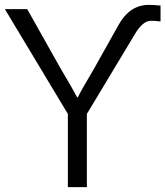

<svg xmlns="http://www.w3.org/2000/svg" viewBox="-24 -769 680 789"><path d="M-3.9 -731.4Q18.6 -731.4 87.9 -731.4Q122.1 -670.9 224.6 -488.3Q272.5 -408.2 293 -369.1Q293.9 -369.1 295.9 -369.1Q306.6 -392.6 363.3 -488.3Q396.5 -547.9 462.9 -666Q508.8 -749 587.9 -749Q606.4 -749 635.7 -746.1Q635.7 -724.6 635.7 -680.7Q618.2 -683.6 595.7 -683.6Q562.5 -683.6 529.3 -627Q463.9 -518.6 333 -300.8Q333 -225.6 333 0Q313.5 0 254.9 0Q254.9 -75.2 254.9 -300.8Q190.4 -408.2 -3.9 -731.4Z"/></svg>

Font: Gothic A1
Style: Regular
Weight: 400
Designer: HanYang I&C Co.,Ltd.
Version: Version 2.50